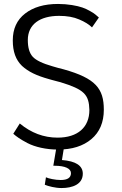

<svg xmlns="http://www.w3.org/2000/svg" viewBox="-20 -743 612 967"><path d="M205.6 187.5C223.1 194.8 258.3 204.1 290 204.1C344.7 204.1 397 185.5 397 131.8C397 91.3 361.8 68.4 292 63L302.7 -3.4H264.6L248.5 91.8H255.4C307.6 91.8 337.4 106 337.4 128.9C337.4 151.9 320.3 163.6 285.6 163.6C258.8 163.6 224.1 156.2 211.4 149.9ZM502.9 -190.4C502.9 -296.9 461.4 -348.6 301.3 -393.6L272.9 -400.9L244.1 -409.2C194.8 -423.3 161.6 -439 145 -457C128.4 -475.1 120.1 -502.9 120.1 -541.5C120.1 -619.6 180.2 -663.1 277.8 -663.1C317.4 -663.1 351.1 -657.2 378.9 -645C406.7 -633.3 428.2 -620.1 443.4 -605L478 -654.8C471.2 -661.1 465.3 -666 460.4 -669.9C456.1 -673.8 447.3 -679.7 434.1 -687C421.4 -694.3 408.2 -700.7 395 -705.1C368.2 -714.4 321.8 -723.1 272.5 -723.1C203.1 -723.1 147.9 -707 106.4 -674.8C64.9 -642.6 44.4 -597.7 44.4 -539.6C44.4 -482.9 59.1 -441.9 90.8 -411.1C123.5 -381.3 163.6 -362.3 226.1 -344.7C226.6 -344.2 231.9 -342.8 241.7 -340.3L269 -333L284.2 -329.1C403.8 -292.5 428.2 -267.1 430.2 -189C430.2 -102.5 372.1 -49.8 270 -49.8C200.2 -49.8 136.7 -73.7 79.6 -121.1L46.9 -69.3C63 -55.2 81.1 -42 118.2 -22.5C155.8 -2.9 211.9 10.3 272 10.3C342.8 10.3 398.9 -7.3 440.4 -42.5C481.9 -77.6 502.9 -127 502.9 -190.4Z"/></svg>

Font: Ride Light
Style: Regular
Weight: 300
Version: Version 3.000